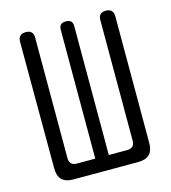

<svg xmlns="http://www.w3.org/2000/svg" viewBox="-110 -830 820 919"><g transform="rotate(-15 300.0 -370.0)"><path d="M140 0Q102 0 83.5 -18.5Q65 -37 65 -75L64 -702Q64 -721 73.5 -730.5Q83 -740 102 -740Q121 -740 130 -730.5Q139 -721 139 -703V-106Q139 -87 148.5 -78Q158 -69 176 -69H267V-706Q267 -724 275 -732Q283 -740 301 -740Q318 -740 326 -732Q334 -724 334 -706V-69H424Q443 -69 452.5 -78Q462 -87 462 -106V-703Q462 -721 471 -730.5Q480 -740 499 -740Q517 -740 526.5 -730.5Q536 -721 536 -703V-75Q536 -37 517.5 -18.5Q499 0 461 0Z"/></g></svg>

Font: Maple Mono Light
Style: Regular
Weight: 300
Monospace: yes
Designer: subframe7536
Version: Version 7.000